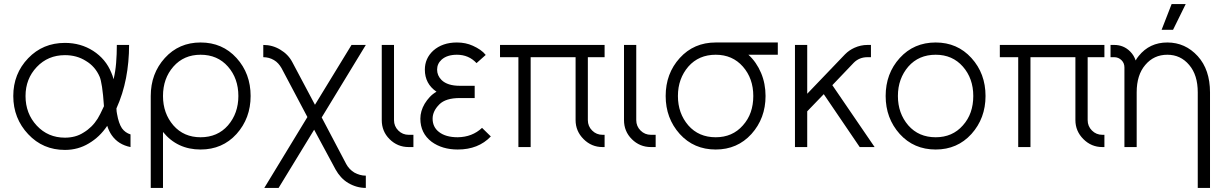

<svg xmlns="http://www.w3.org/2000/svg" viewBox="-20 -720 6017 940"><path d="M298 -510Q190 -510 118 -435Q45 -359 45 -250Q45 -195 63.5 -148Q82 -101 118 -63Q190 14 298 14Q362 14 415 -18Q442 -34 464 -55Q486 -76 505 -104Q509 -91 514.5 -79.5Q520 -68 527 -58Q543 -35 566 -20.5Q589 -6 619 0V-62Q606 -66 595.5 -73.5Q585 -81 577 -92Q569 -104 563 -121.5Q557 -139 553 -162Q552 -167 551 -174Q550 -181 550 -189Q582 -260 597 -338Q612 -416 612 -500H552Q552 -454 548.5 -411.5Q545 -369 536 -332Q534 -341 531 -349Q528 -357 525 -364Q498 -431 436 -471Q375 -510 298 -510ZM298 -450Q356 -450 400 -422Q446 -395 468 -344Q474 -330 479.5 -294.5Q485 -259 489 -200Q479 -178 471 -162.5Q463 -147 458 -139Q431 -96 389 -71Q369 -58 346 -52Q323 -46 298 -46Q215 -46 160 -105Q105 -164 105 -250Q105 -334 160 -392Q215 -450 298 -450Z M962 -452Q1045 -452 1096 -394Q1147 -336 1147 -250Q1147 -165 1096 -106Q1045 -48 962 -48Q880 -48 829 -106Q778 -165 778 -250Q778 -336 829 -394Q880 -452 962 -452ZM962 -512Q856 -512 787 -436Q718 -360 718 -250V200H778V-74Q848 12 962 12Q1069 12 1138 -64Q1207 -141 1207 -250Q1207 -360 1138 -436Q1069 -512 962 -512Z M1269 -500V-440Q1283 -440 1296 -436.5Q1309 -433 1321 -426Q1333 -419 1342 -409Q1351 -399 1358 -387L1485 -147L1274 200H1344L1518 -85L1623 110Q1634 130 1649.5 147Q1665 164 1685 176Q1726 200 1771 200V140Q1756 140 1742 136Q1728 132 1715 125Q1702 117 1692 106.5Q1682 96 1675 83L1555 -145L1771 -500H1701L1522 -207L1411 -416Q1391 -454 1352 -477Q1314 -500 1269 -500Z M1849 -500V-132Q1849 -77 1887 -39Q1926 0 1981 0H2004V-60H1981Q1951 -60 1930 -81Q1909 -102 1909 -132V-500Z M2304 -300H2231Q2171 -300 2142 -328Q2120 -350 2120 -379Q2120 -408 2142 -428Q2169 -452 2217 -452Q2275 -452 2313 -411L2358 -451Q2347 -465 2331 -476Q2315 -487 2295 -496Q2260 -512 2217 -512Q2146 -512 2101 -472Q2060 -434 2060 -379Q2060 -310 2117 -271Q2098 -260 2084 -245Q2070 -230 2059 -212Q2038 -176 2038 -139Q2038 -68 2093 -26Q2145 12 2221 12Q2322 12 2383 -52L2340 -94Q2292 -49 2221 -48Q2162 -48 2129 -74Q2098 -98 2098 -139Q2098 -176 2131 -209Q2162 -240 2231 -240H2304Z M2428 -500V-440H2518V0H2578V-440H2798V-132Q2798 -78 2837 -39Q2876 0 2930 0H2940V-60H2930Q2900 -60 2879 -81Q2858 -102 2858 -132V-440H2940V-500Z M3035 -500V-132Q3035 -77 3073 -39Q3112 0 3167 0H3190V-60H3167Q3137 -60 3116 -81Q3095 -102 3095 -132V-500Z M3484 -512Q3377 -512 3308 -436Q3239 -360 3239 -250Q3239 -141 3308 -64Q3377 12 3484 12Q3590 12 3659 -64Q3728 -141 3728 -250Q3728 -280 3722.5 -308.5Q3717 -337 3706 -363Q3695 -389 3679.5 -411.5Q3664 -434 3644 -452H3788V-512ZM3484 -452Q3566 -452 3617 -394Q3668 -336 3668 -250Q3668 -207 3655.5 -171Q3643 -135 3617 -106Q3566 -48 3484 -48Q3401 -48 3350 -106Q3299 -165 3299 -250Q3299 -293 3312 -329Q3325 -365 3350 -394Q3401 -452 3484 -452Z M3872 -500V0H3932V-175L4013 -259L4189 0H4262L4055 -303L4160 -413Q4187 -440 4227 -440H4244V-500H4227Q4194 -500 4163 -486Q4150 -480 4139 -472.5Q4128 -465 4117 -454L3932 -261V-500Z M4561 -512Q4454 -512 4385 -436Q4316 -360 4316 -250Q4316 -141 4385 -64Q4454 12 4561 12Q4667 12 4736 -64Q4805 -141 4805 -250Q4805 -360 4736 -436Q4667 -512 4561 -512ZM4561 -452Q4643 -452 4694 -394Q4745 -336 4745 -250Q4745 -207 4732.5 -171Q4720 -135 4694 -106Q4643 -48 4561 -48Q4478 -48 4427 -106Q4376 -165 4376 -250Q4376 -293 4389 -329Q4402 -365 4427 -394Q4478 -452 4561 -452Z M4875 -500V-440H4965V0H5025V-440H5245V-132Q5245 -78 5284 -39Q5323 0 5377 0H5387V-60H5377Q5347 -60 5326 -81Q5305 -102 5305 -132V-440H5387V-500Z M5904 200V-268Q5904 -323 5889 -367.5Q5874 -412 5844 -445Q5783 -512 5695 -512Q5608 -512 5555 -446Q5551 -441 5547 -435.5Q5543 -430 5540 -424Q5536 -436 5529.5 -447Q5523 -458 5513 -468Q5481 -500 5435 -500H5417V-440H5435Q5456 -440 5471 -425Q5485 -411 5485 -390V0H5503H5533H5545V-268Q5545 -353 5587 -402Q5629 -452 5695 -452Q5760 -452 5802 -402Q5844 -353 5844 -268V200ZM5667 -574H5723L5785 -700H5716Z"/></svg>

Font: Unageo
Style: Light
Weight: 300
Designer: Richard Sepsi
Foundry: Richard Sepsi
Version: Version 2.000